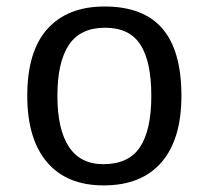

<svg xmlns="http://www.w3.org/2000/svg" viewBox="-20 -558 640 588"><path d="M535.6 -264.6Q535.6 -131.3 474.4 -60.8Q413.1 9.8 297.4 9.8Q184.1 9.8 123.8 -61.5Q63.5 -132.8 63.5 -264.6Q63.5 -400.9 125.2 -469.5Q187 -538.1 300.3 -538.1Q419.4 -538.1 477.5 -470.2Q535.6 -402.3 535.6 -264.6ZM443.4 -264.6Q443.4 -369.6 409.9 -421.4Q376.5 -473.1 301.8 -473.1Q226.1 -473.1 190.9 -420.4Q155.8 -367.7 155.8 -264.6Q155.8 -162.1 190.9 -108.6Q226.1 -55.2 296.4 -55.2Q374 -55.2 408.7 -107.4Q443.4 -159.7 443.4 -264.6Z"/></svg>

Font: Liberation Mono
Style: Regular
Weight: 400
Monospace: yes
Designer: Steve Matteson
Foundry: Ascender Corporation
Version: Version 2.1.5